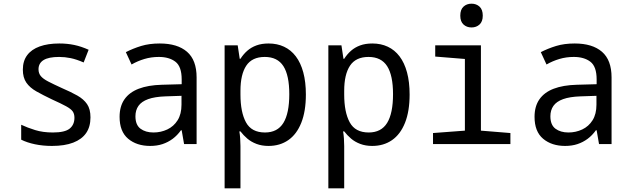

<svg xmlns="http://www.w3.org/2000/svg" viewBox="-20 -782 3418 1042"><path d="M262 10Q213 10 170 1Q127 -8 95 -24V-105Q129 -89 171 -76Q213 -63 267 -63Q332 -63 358 -84Q384 -105 384 -143Q384 -164 374.5 -177.5Q365 -191 338.5 -205.5Q312 -220 261 -243Q213 -266 177.5 -286Q142 -306 123 -333.5Q104 -361 104 -404Q104 -451 127.5 -482.5Q151 -514 195.5 -530Q240 -546 302 -546Q345 -546 383 -538Q421 -530 461 -512L434 -443Q395 -460 363.5 -466.5Q332 -473 301 -473Q244 -473 216.5 -456Q189 -439 189 -406Q189 -384 201.5 -369Q214 -354 242 -339.5Q270 -325 316 -304Q365 -283 399.5 -263.5Q434 -244 452.5 -217Q471 -190 471 -145Q471 -94 447.5 -60Q424 -26 377.5 -8Q331 10 262 10Z M795 10Q722 10 675.5 -29Q629 -68 629 -148Q629 -205 655.5 -243Q682 -281 733 -300.5Q784 -320 858 -322L966 -325V-351Q966 -421 932 -447Q898 -473 842 -473Q801 -473 764 -462Q727 -451 694 -432L663 -499Q702 -519 746 -532.5Q790 -546 847 -546Q943 -546 995 -501Q1047 -456 1047 -362V0H979L966 -75H962Q942 -47 917 -28.5Q892 -10 862 0Q832 10 795 10ZM813 -63Q853 -63 888 -79.5Q923 -96 944 -129.5Q965 -163 965 -214V-262L878 -259Q820 -257 784 -244Q748 -231 731.5 -207.5Q715 -184 715 -151Q715 -104 742.5 -83.5Q770 -63 813 -63Z M1199 240V-536H1270L1281 -463H1285Q1301 -488 1322 -506.5Q1343 -525 1371.5 -535.5Q1400 -546 1438 -546Q1484 -546 1521.5 -528.5Q1559 -511 1585.5 -476Q1612 -441 1626 -389Q1640 -337 1640 -269Q1640 -178 1615 -115.5Q1590 -53 1544.5 -21.5Q1499 10 1437 10Q1401 10 1372 -1Q1343 -12 1322 -30Q1301 -48 1285 -69H1279Q1282 -52 1283.5 -30.5Q1285 -9 1285 11V240ZM1418 -63Q1486 -63 1518 -115Q1550 -167 1550 -271Q1550 -373 1518 -423Q1486 -473 1417 -473Q1348 -473 1316.5 -425.5Q1285 -378 1285 -289V-269Q1285 -173 1315 -118Q1345 -63 1418 -63Z M1762 240V-536H1833L1844 -463H1848Q1864 -488 1885 -506.5Q1906 -525 1934.5 -535.5Q1963 -546 2001 -546Q2047 -546 2084.5 -528.5Q2122 -511 2148.5 -476Q2175 -441 2189 -389Q2203 -337 2203 -269Q2203 -178 2178 -115.5Q2153 -53 2107.5 -21.5Q2062 10 2000 10Q1964 10 1935 -1Q1906 -12 1885 -30Q1864 -48 1848 -69H1842Q1845 -52 1846.5 -30.5Q1848 -9 1848 11V240ZM1981 -63Q2049 -63 2081 -115Q2113 -167 2113 -271Q2113 -373 2081 -423Q2049 -473 1980 -473Q1911 -473 1879.5 -425.5Q1848 -378 1848 -289V-269Q1848 -173 1878 -118Q1908 -63 1981 -63Z M2330 0V-60L2503 -73V-462L2342 -475V-536H2590V-73L2750 -60V0ZM2539 -633Q2513 -633 2495.5 -649Q2478 -665 2478 -697Q2478 -730 2495.5 -746Q2513 -762 2539 -762Q2565 -762 2582.5 -746Q2600 -730 2600 -697Q2600 -665 2582.5 -649Q2565 -633 2539 -633Z M3047 10Q2974 10 2927.5 -29Q2881 -68 2881 -148Q2881 -205 2907.5 -243Q2934 -281 2985 -300.5Q3036 -320 3110 -322L3218 -325V-351Q3218 -421 3184 -447Q3150 -473 3094 -473Q3053 -473 3016 -462Q2979 -451 2946 -432L2915 -499Q2954 -519 2998 -532.5Q3042 -546 3099 -546Q3195 -546 3247 -501Q3299 -456 3299 -362V0H3231L3218 -75H3214Q3194 -47 3169 -28.5Q3144 -10 3114 0Q3084 10 3047 10ZM3065 -63Q3105 -63 3140 -79.5Q3175 -96 3196 -129.5Q3217 -163 3217 -214V-262L3130 -259Q3072 -257 3036 -244Q3000 -231 2983.5 -207.5Q2967 -184 2967 -151Q2967 -104 2994.5 -83.5Q3022 -63 3065 -63Z"/></svg>

Font: Noto Sans Mono SemiCondensed
Style: Regular
Weight: 400
Width: 4
Designer: Monotype Design Team
Foundry: Monotype Imaging Inc.
Version: Version 2.010